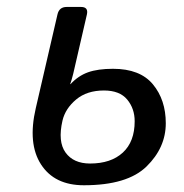

<svg xmlns="http://www.w3.org/2000/svg" viewBox="-20 -533 537 561"><path d="M84.5 -216.8 147.9 -490.7Q152.8 -512.7 174.8 -512.7H216.8Q238.8 -512.7 233.9 -490.7L193.8 -316.9Q189 -297.9 185.1 -287.1H186Q208.5 -311.5 237.3 -321.8Q266.1 -332 310.1 -332Q389.2 -332 426.8 -286.6Q464.4 -241.2 464.4 -172.9Q464.4 -101.6 408.2 -46.6Q352.1 8.3 225.1 8.3Q139.2 8.3 99.9 -52.5Q60.5 -113.3 84.5 -216.8ZM162.6 -180.7Q148.4 -119.1 171.6 -87.2Q194.8 -55.2 243.2 -55.2Q304.2 -55.2 338.9 -87.2Q373.5 -119.1 373.5 -178.7Q373.5 -215.8 351.6 -242.2Q329.6 -268.6 283.7 -268.6Q233.9 -268.6 202.4 -242.2Q170.9 -215.8 162.6 -180.7Z"/></svg>

Font: Istok Web
Style: Italic
Weight: 400
Italic angle: -13°
Designer: Andrey V. Panov
Foundry: Andrey V. Panov
Version: Version 1.0.2g